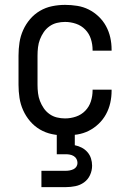

<svg xmlns="http://www.w3.org/2000/svg" viewBox="-20 -548 540 788"><path d="M247 8Q220 8 193.5 2.5Q167 -3 144 -16.5Q121 -30 103.5 -50.5Q86 -71 75 -95.5Q64 -120 60 -146.5Q56 -173 56 -200V-320Q56 -347 60 -373.5Q64 -400 75 -424.5Q86 -449 103.5 -469.5Q121 -490 144 -503.5Q167 -517 193.5 -522.5Q220 -528 247 -528Q272 -528 297 -524Q322 -520 344 -509Q366 -498 384.5 -480.5Q403 -463 415 -441Q427 -419 432.5 -394.5Q438 -370 438 -345V-340H360V-343Q360 -366 353 -388Q346 -410 330 -426.5Q314 -443 292 -450.5Q270 -458 247 -458Q230 -458 213.5 -454Q197 -450 183 -440Q169 -430 159.5 -416Q150 -402 144 -386.5Q138 -371 136 -354Q134 -337 134 -320V-200Q134 -183 136 -166Q138 -149 144 -133.5Q150 -118 159.5 -104Q169 -90 183 -80Q197 -70 213.5 -66Q230 -62 247 -62Q270 -62 292 -69.5Q314 -77 330 -93.5Q346 -110 353 -132Q360 -154 360 -177V-180H438V-175Q438 -150 432.5 -125.5Q427 -101 415 -79Q403 -57 384.5 -39.5Q366 -22 344 -11Q322 0 297 4Q272 8 247 8ZM250 220H150V153H250Q258 153 266 151.5Q274 150 281.5 146.5Q289 143 293.5 136Q298 129 298 121Q298 112 294 104.5Q290 97 282.5 92.5Q275 88 266.5 86.5Q258 85 250 85H213V-62H287V48Q302 51 315.5 58Q329 65 339 76.5Q349 88 353.5 102.5Q358 117 358 132Q358 152 349.5 170.5Q341 189 325 200.5Q309 212 289.5 216Q270 220 250 220Z"/></svg>

Font: Iosevka MaddieWtf
Style: Regular
Weight: 400
Monospace: yes
Designer: Belleve Invis
Foundry: Belleve Invis
Version: Version 31.3.0; ttfautohint (v1.8.3)